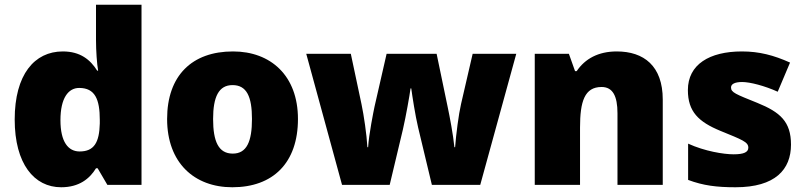

<svg xmlns="http://www.w3.org/2000/svg" viewBox="-20 -780 3397 810"><path d="M238 10C314 10 358 -26 385 -70H392L433 0H577V-760H385V-612C385 -565 389 -510 394 -482H390C361 -528 319 -563 245 -563C125 -563 42 -465 42 -276C42 -89 124 10 238 10ZM316 -141C268 -141 235 -181 235 -273C235 -366 268 -409 314 -409C381 -409 401 -361 401 -274V-259C399 -179 377 -141 316 -141Z M1237 -278C1237 -461 1122 -563 963 -563C790 -563 685 -461 685 -278C685 -93 800 10 960 10C1132 10 1237 -93 1237 -278ZM879 -278C879 -372 903 -421 961 -421C1021 -421 1043 -372 1043 -278C1043 -183 1021 -132 962 -132C902 -132 879 -183 879 -278Z M1744 -242 1802 0H2006L2158 -553H1974L1925 -341C1915 -298 1904 -213 1900 -159H1897C1892 -211 1877 -289 1869 -327L1822 -553H1611L1560 -330C1556 -311 1536 -212 1533 -159H1530C1527 -212 1515 -294 1505 -341L1460 -553H1272L1423 0H1624L1680 -235C1693 -292 1708 -377 1712 -407H1715C1719 -377 1732 -292 1744 -242Z M2582 -563C2504 -563 2448 -532 2413 -480H2406L2380 -553H2236V0H2427V-242C2427 -352 2446 -413 2518 -413C2565 -413 2585 -375 2585 -302V0H2776V-360C2776 -502 2696 -563 2582 -563Z M3317 -170C3317 -267 3271 -307 3175 -346C3083 -383 3064 -390 3064 -411C3064 -426 3081 -434 3111 -434C3144 -434 3206 -418 3261 -393L3313 -516C3244 -547 3183 -563 3110 -563C2973 -563 2882 -508 2882 -400C2882 -309 2927 -266 3019 -228C3112 -190 3137 -181 3137 -157C3137 -138 3118 -129 3075 -129C3033 -129 2953 -142 2883 -174V-21C2947 3 3004 10 3083 10C3251 10 3317 -65 3317 -170Z"/></svg>

Font: Noto Sans Gujarati Black
Style: Regular
Weight: 900
Designer: Jelle Bosma - Monotype Design Team, Universal Thirst
Foundry: Monotype Imaging Inc.
Version: Version 2.106